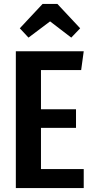

<svg xmlns="http://www.w3.org/2000/svg" viewBox="-20 -950 473 970"><path d="M403 -691 390 -596H187V-398H364V-304H187V-96H403V0H60V-691ZM124 -760 80 -807 195 -930H270L385 -807L340 -760L233 -842Z"/></svg>

Font: Fira Sans Extra Condensed Medium
Style: Regular
Weight: 500
Width: 1
Designer: Carrois Corporate & Edenspiekermann AG
Foundry: Carrois Corporate GbR & Edenspiekermann AG
Version: Version 4.203